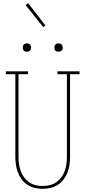

<svg xmlns="http://www.w3.org/2000/svg" viewBox="-20 -1186 540 1214"><path d="M250 8Q225 8 200 2Q175 -4 154 -17.5Q133 -31 117.5 -51.5Q102 -72 93 -96Q84 -120 80.5 -145Q77 -170 77 -195V-717H17V-735H157V-717H97V-195Q97 -172 100 -149.5Q103 -127 110.5 -105.5Q118 -84 131.5 -65.5Q145 -47 163.5 -34Q182 -21 204.5 -15.5Q227 -10 250 -10Q273 -10 295.5 -15.5Q318 -21 336.5 -34Q355 -47 368.5 -65.5Q382 -84 389.5 -105.5Q397 -127 400 -149.5Q403 -172 403 -195V-717H343V-735H483V-717H423V-195Q423 -170 419.5 -145Q416 -120 407 -96Q398 -72 382.5 -51.5Q367 -31 346 -17.5Q325 -4 300 2Q275 8 250 8ZM350 -859Q345 -859 339.5 -860.5Q334 -862 330.5 -865.5Q327 -869 325.5 -874.5Q324 -880 324 -885Q324 -890 325.5 -895.5Q327 -901 330.5 -904.5Q334 -908 339.5 -910Q345 -912 350 -912Q355 -912 360.5 -910Q366 -908 369.5 -904.5Q373 -901 375 -895.5Q377 -890 377 -885Q377 -880 375 -874.5Q373 -869 369.5 -865.5Q366 -862 360.5 -860.5Q355 -859 350 -859ZM150 -859Q145 -859 139.5 -860.5Q134 -862 130.5 -865.5Q127 -869 125.5 -874.5Q124 -880 124 -885Q124 -890 125.5 -895.5Q127 -901 130.5 -904.5Q134 -908 139.5 -910Q145 -912 150 -912Q155 -912 160.5 -910Q166 -908 169.5 -904.5Q173 -901 175 -895.5Q177 -890 177 -885Q177 -880 175 -874.5Q173 -869 169.5 -865.5Q166 -862 160.5 -860.5Q155 -859 150 -859ZM253 -1015 142 -1154 158 -1166 267 -1025Z"/></svg>

Font: Iosevka Slab Thin
Style: Regular
Weight: 100
Monospace: yes
Designer: Belleve Invis
Foundry: Belleve Invis
Version: Version 11.1.0; ttfautohint (v1.8.3)